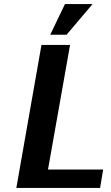

<svg xmlns="http://www.w3.org/2000/svg" viewBox="-20 -920 545 940"><path d="M60 0 183 -700H323L215 -90H485L470 0ZM226 -750 298 -900H433L306 -750Z"/></svg>

Font: Scada
Style: Bold Italic
Weight: 700
Italic angle: -10°
Version: Version 4.000